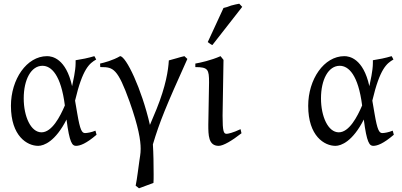

<svg xmlns="http://www.w3.org/2000/svg" viewBox="-20 -772 2169 1036"><path d="M108 -241C108 -343 148 -417 209 -417C257 -417 309 -368 330 -203C304 -142 260 -58 204 -58C146 -58 108 -144 108 -241ZM489 -469C474 -464 455 -460 438 -456L388 -447V-432C388 -389 374 -333 369 -307C336 -457 261 -469 234 -469C124 -469 39 -344 39 -201C39 -37 127 15 186 15C217 15 279 -9 339 -127C355 -1 370 15 390 15C412 15 445 3 501 -45C497 -60 497 -58 495 -67C474 -58 450 -54 439 -54C422 -54 412 -70 397 -159L385 -229C426 -403 463 -430 499 -451C494 -458 496 -459 489 -469Z M628 -469C589 -446 542 -434 520 -429L521 -410H526C591 -410 615 -402 679 -224C728 -86 739 -14 739 31C739 60 734 78 732 96L723 162C720 186 716 209 712 230C724 240 724 238 730 244L808 215C809 202 809 187 809 168C809 116 808 54 805 7C841 -114 876 -199 991 -454L975 -469C963 -466 949 -463 934 -458L891 -446C888 -393 875 -308 825 -184L789 -98C744 -294 660 -469 628 -469Z M1283 -53 1278 -75C1236 -55 1210 -50 1203 -50C1187 -50 1181 -61 1181 -148L1186 -449L1170 -469C1118 -446 1062 -434 1034 -429V-410C1103 -410 1108 -397 1108 -327L1104 -99C1104 -44 1104 15 1160 15C1185 15 1232 -13 1283 -53ZM1126 -529 1287 -735 1271 -752C1262 -750 1262 -750 1251 -748L1227 -742L1205 -734C1198 -732 1191 -730 1186 -729L1101 -545C1109 -540 1118 -531 1126 -529Z M1712 -241C1712 -343 1752 -417 1813 -417C1861 -417 1913 -368 1934 -203C1908 -142 1864 -58 1808 -58C1750 -58 1712 -144 1712 -241ZM2093 -469C2078 -464 2059 -460 2042 -456L1992 -447V-432C1992 -389 1978 -333 1973 -307C1940 -457 1865 -469 1838 -469C1728 -469 1643 -344 1643 -201C1643 -37 1731 15 1790 15C1821 15 1883 -9 1943 -127C1959 -1 1974 15 1994 15C2016 15 2049 3 2105 -45C2101 -60 2101 -58 2099 -67C2078 -58 2054 -54 2043 -54C2026 -54 2016 -70 2001 -159L1989 -229C2030 -403 2067 -430 2103 -451C2098 -458 2100 -459 2093 -469Z"/></svg>

Font: Temporarium
Style: Regular
Weight: 400
Version: Version 1.1